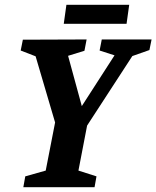

<svg xmlns="http://www.w3.org/2000/svg" viewBox="-20 -778 650 798"><path d="M77 0 85 -45 170 -69 209 -269 128 -544 66 -568 75 -613 340 -614 331 -567 263 -546 320 -337 456 -548 394 -568 403 -614H610L601 -570L530 -545L342 -256L306 -69L381 -45L373 0ZM245 -679 256 -758H517L506 -679Z"/></svg>

Font: Manuale
Style: Italic
Weight: 400
Italic angle: -11°
Designer: Eduardo Tunni / Pablo Cosgaya
Foundry: Eduardo Tunni / Pablo Cosgaya
Version: Version 1.002